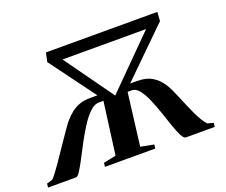

<svg xmlns="http://www.w3.org/2000/svg" viewBox="-148 -930 1315 1117"><g transform="rotate(-20 509.0 -371.5)"><path d="M-28 0 -25 -24 10 -34Q18 -40.5 34.2 -61.8Q50.5 -83 71.5 -113.5Q92.5 -144 115.2 -177.5Q138 -211 159 -241.8Q180 -272.5 196.2 -295.5Q212.5 -318.5 220 -326.5Q241.5 -351.5 265 -369.2Q288.5 -387 317 -396.8Q345.5 -406.5 382 -406H425.5L217.5 -687.5L229.5 -743H919L915.5 -687.5L628 -405.5H669.5Q727 -405.5 762.2 -384.2Q797.5 -363 821.5 -327.5Q832.5 -311.5 844 -287.8Q855.5 -264 867.2 -235.5Q879 -207 891.5 -177.5Q904 -148 917 -120.2Q930 -92.5 943.2 -70.2Q956.5 -48 970 -34L1007 -24L1004 0H826Q813 0 799.5 -26.2Q786 -52.5 771.8 -94.2Q757.5 -136 741.8 -182.5Q726 -229 708 -270.8Q690 -312.5 669.2 -338.8Q648.5 -365 624.5 -365H597.5L557 -40L639 -24L636 0H324.5L327 -24L404.5 -40L447.5 -364H418Q391.5 -364 363.8 -337.8Q336 -311.5 309 -270Q282 -228.5 257.2 -182Q232.5 -135.5 211 -94Q189.5 -52.5 172.8 -26.2Q156 0 146 0ZM522.5 -369.5 823.5 -671.5H306Z"/></g></svg>

Font: Merriweather 120pt
Style: Bold Italic
Weight: 700
Italic angle: -7.8°
Version: Version 2.101